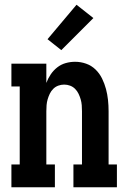

<svg xmlns="http://www.w3.org/2000/svg" viewBox="-20 -788 540 808"><path d="M28 0V-96H63V-424H28V-520H175V-439Q182 -458 193.5 -475Q205 -492 221 -504.5Q237 -517 256.5 -522.5Q276 -528 296 -528Q320 -528 342.5 -520Q365 -512 382 -495.5Q399 -479 409.5 -457.5Q420 -436 426 -413.5Q432 -391 434.5 -367.5Q437 -344 437 -320V-96H472V0H289V-96H325V-320Q325 -333 324 -345.5Q323 -358 319.5 -370Q316 -382 310.5 -393.5Q305 -405 296 -414Q287 -423 275 -427.5Q263 -432 250 -432Q237 -432 225 -427.5Q213 -423 204 -414Q195 -405 189.5 -393.5Q184 -382 180.5 -370Q177 -358 176 -345.5Q175 -333 175 -320V-96H211V0ZM238 -577 180 -623 302 -768 373 -712Z"/></svg>

Font: Iosevka Curly Slab
Style: Bold
Weight: 700
Monospace: yes
Designer: Belleve Invis
Foundry: Belleve Invis
Version: Version 22.1.2; ttfautohint (v1.8.4)